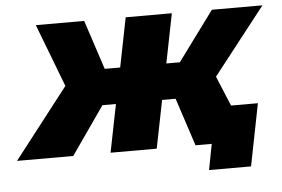

<svg xmlns="http://www.w3.org/2000/svg" viewBox="-100 -608 1143 779"><g transform="rotate(-5 471.5 -218.5)"><path d="M782 -270 894 0H675L611 -195H556L517 0H329L368 -195H313L177 0H-52L170 -286L72 -542H269L335 -341H398L438 -542H626L586 -341H641L789 -542H995ZM942 -148 892 105H721L741 0H675L704 -148Z"/></g></svg>

Font: Montserrat Alternates ExtraBold
Style: Italic
Weight: 800
Italic angle: -11.3°
Designer: Julieta Ulanovsky
Foundry: Julieta Ulanovsky
Version: Version 7.200